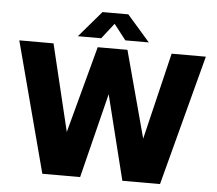

<svg xmlns="http://www.w3.org/2000/svg" viewBox="-53 -815 986 873"><g transform="rotate(5 440.0 -378.0)"><path d="M277.8 -637.2H384.3L439.5 -708L494.6 -637.2H601.6L497.6 -756.3H379.9ZM171.4 0H343.8L440.4 -386.7L536.6 0H708.5L865.7 -595.2H709.5L614.3 -199.2L507.8 -595.2H372.1L265.6 -199.2L170.4 -595.2H14.2Z"/></g></svg>

Font: Now Black
Style: Regular
Weight: 400
Designer: Alfredo Marco Pradil
Foundry: Alfredo Marco Pradil
Version: Version 1.200;hotconv 1.0.109;makeotfexe 2.5.65596